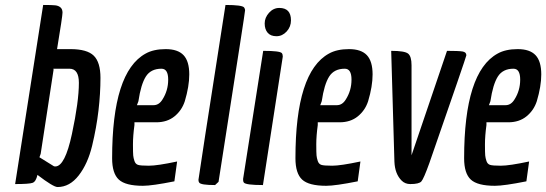

<svg xmlns="http://www.w3.org/2000/svg" viewBox="-20 -742 2202 774"><path d="M210 -544H264Q331 -544 358 -517.5Q385 -491 385 -428Q385 -365 377 -296.5Q369 -228 351.5 -155Q334 -82 297.5 -35Q261 12 212 12Q195 12 131 -37Q125 -10 111.5 -5Q98 0 41 0L154 -722Q190 -722 203 -720.5Q216 -719 224 -712Q232 -705 232 -691Q232 -677 210 -544ZM195 -465Q195 -464 196 -461L144 -122L139 -108L197 -72Q199 -71 203 -71Q242 -71 270 -202Q298 -333 298 -408Q298 -465 260 -465Z M556 7Q486 7 459 -18Q432 -43 432 -104Q432 -452 567 -526Q599 -544 648 -544Q697 -544 720 -519.5Q743 -495 743 -442Q743 -394 725 -334Q713 -297 683.5 -273Q654 -249 610 -249H522V-238Q516 -194 516 -160Q516 -126 517 -115.5Q518 -105 522 -93Q526 -81 536 -77.5Q546 -74 580 -74Q614 -74 694 -91L683 -11Q593 7 556 7ZM599 -318Q621 -318 635 -341Q658 -377 658 -421Q658 -465 631 -465Q588 -465 568 -433.5Q548 -402 538 -334L532 -318Z M783 -6Q780 -10 780 -17Q780 -24 889 -722Q956 -722 964 -712Q968 -706 968 -701Q968 -696 948 -567.5Q928 -439 861 -9L847 4Q789 4 783 -6Z M1106 -710Q1153 -710 1153 -660Q1153 -634 1135.5 -615Q1118 -596 1094.5 -596Q1071 -596 1059 -610Q1047 -624 1047 -647.5Q1047 -671 1064.5 -690.5Q1082 -710 1106 -710ZM1120 -514 1040 4Q971 4 963 -6Q960 -10 960 -17Q960 -24 961 -27L1041 -537Q1108 -537 1116 -528Q1120 -523 1120 -514Z M1295 7Q1225 7 1198 -18Q1171 -43 1171 -104Q1171 -452 1306 -526Q1338 -544 1387 -544Q1436 -544 1459 -519.5Q1482 -495 1482 -442Q1482 -394 1464 -334Q1452 -297 1422.5 -273Q1393 -249 1349 -249H1261V-238Q1255 -194 1255 -160Q1255 -126 1256 -115.5Q1257 -105 1261 -93Q1265 -81 1275 -77.5Q1285 -74 1319 -74Q1353 -74 1433 -91L1422 -11Q1332 7 1295 7ZM1338 -318Q1360 -318 1374 -341Q1397 -377 1397 -421Q1397 -465 1370 -465Q1327 -465 1307 -433.5Q1287 -402 1277 -334L1271 -318Z M1860 -519Q1860 -514 1711 -85Q1688 -21 1678.5 -10.5Q1669 0 1634 0Q1613 0 1599 -14Q1572 -41 1570 -90L1557 -537Q1611 -537 1625 -526Q1639 -515 1639 -479V-116L1782 -537Q1829 -537 1844.5 -534.5Q1860 -532 1860 -519Z M1975 7Q1905 7 1878 -18Q1851 -43 1851 -104Q1851 -452 1986 -526Q2018 -544 2067 -544Q2116 -544 2139 -519.5Q2162 -495 2162 -442Q2162 -394 2144 -334Q2132 -297 2102.5 -273Q2073 -249 2029 -249H1941V-238Q1935 -194 1935 -160Q1935 -126 1936 -115.5Q1937 -105 1941 -93Q1945 -81 1955 -77.5Q1965 -74 1999 -74Q2033 -74 2113 -91L2102 -11Q2012 7 1975 7ZM2018 -318Q2040 -318 2054 -341Q2077 -377 2077 -421Q2077 -465 2050 -465Q2007 -465 1987 -433.5Q1967 -402 1957 -334L1951 -318Z"/></svg>

Font: Economica
Style: Bold Italic
Weight: 700
Designer: Vicente Lamonaca
Foundry: Vicente Lamonaca
Version: Version 1.100